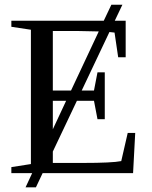

<svg xmlns="http://www.w3.org/2000/svg" viewBox="-20 -744 651 825"><path d="M163.1 0 134.3 61H89.8L118.2 0H28.8V-25.9L112.8 -39.1V-616.2L28.8 -628.9V-654.8H425.8L458.5 -723.6H505.9L473.1 -654.8H520V-498H487.8L472.2 -604L450.2 -606.4L331.1 -355H383.8L398.9 -433.1H430.2V-231.9H398.9L383.8 -311H310.5L207 -92.8V-43.9H335.9Q461.9 -43.9 501 -51.8L528.8 -172.9H561L551.8 0ZM207 -355H285.2L404.3 -608.9L314 -610.8H207ZM207 -188.5 264.2 -311H207Z"/></svg>

Font: Tinos
Style: Regular
Weight: 400
Designer: Steve Matteson
Foundry: Monotype Imaging Inc.
Version: Version 1.23